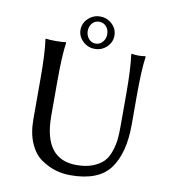

<svg xmlns="http://www.w3.org/2000/svg" viewBox="-89 -883 870 970"><g transform="rotate(10 346.0 -398.0)"><path d="M347 -779Q324 -779 310.5 -762.5Q297 -746 297 -723Q297 -701 311 -684Q325 -667 347 -667Q369 -667 383 -684Q397 -701 397 -723Q397 -747 383 -763Q369 -779 347 -779ZM434 -723Q434 -689 408.5 -664.5Q383 -640 347 -640Q312 -640 286 -664.5Q260 -689 260 -723Q260 -757 286 -781.5Q312 -806 347 -806Q382 -806 408 -782Q434 -758 434 -723ZM544 -445Q544 -574 534 -645L536 -648Q554 -645 571 -645Q588 -645 606 -648L608 -645Q598 -579 598 -445V-295Q598 -149 539.5 -69.5Q481 10 337 10Q298 10 261.5 -0.5Q225 -11 187.5 -36Q150 -61 127 -112.5Q104 -164 104 -236V-445Q104 -574 94 -645L96 -648Q114 -645 147 -645Q180 -645 198 -648L200 -645Q190 -579 190 -445V-269Q190 -46 358 -46Q407 -46 442 -60Q477 -74 496.5 -94.5Q516 -115 527 -148Q538 -181 541 -209.5Q544 -238 544 -277Z"/></g></svg>

Font: Libertinus Sans
Style: Regular
Weight: 400
Designer: Philipp H. Poll
Foundry: Khaled Hosny
Version: Version 6.1